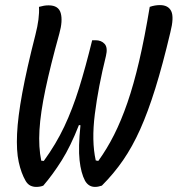

<svg xmlns="http://www.w3.org/2000/svg" viewBox="-20 -727 697 754"><path d="M133 -700Q144 -703 152.5 -704.5Q161 -706 171 -706Q210 -706 218.5 -675.5Q227 -645 213 -595Q178 -469 158.5 -376.5Q139 -284 135 -216.5Q131 -149 142 -96L152 -95Q200 -161 232.5 -230Q265 -299 290.5 -381Q316 -463 342 -569H355Q378 -569 391 -554.5Q404 -540 396 -507Q366 -386 352.5 -279.5Q339 -173 356 -97L366 -95Q400 -142 428 -197.5Q456 -253 480.5 -324Q505 -395 526.5 -487Q548 -579 568 -700Q588 -707 608 -707Q641 -707 652.5 -683Q664 -659 649 -600Q619 -473 590 -380Q561 -287 530.5 -219Q500 -151 463.5 -98Q427 -45 380 2Q373 4 367 5.5Q361 7 353 7Q328 7 314 -17Q298 -47 292.5 -97.5Q287 -148 296 -235L290 -236Q257 -152 222 -96.5Q187 -41 150 2Q138 7 122 7Q110 7 99.5 2Q89 -3 81 -16Q63 -47 53.5 -91Q44 -135 47 -201Q50 -267 67.5 -362Q85 -457 119 -590Q136 -656 133 -700Z"/></svg>

Font: Recursive Mn Csl St
Style: Italic
Weight: 400
Italic angle: -15°
Monospace: yes
Version: Version 1.079;hotconv 1.0.112;makeotfexe 2.5.65598; ttfautoh